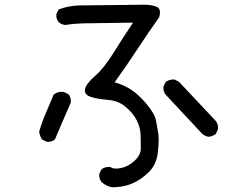

<svg xmlns="http://www.w3.org/2000/svg" viewBox="-20 -733 1040 814"><path d="M456 61Q431 57 411 39Q399 25 401 4L411 -16Q427 -27 448 -25Q462 -14 493 -20.5Q524 -27 550.5 -51.5Q577 -76 577 -104Q577 -132 576 -162Q575 -192 560.5 -221.5Q546 -251 514.5 -278.5Q483 -306 437.5 -309.5Q392 -313 364 -322.5Q336 -332 340.5 -355Q345 -378 383 -411Q421 -444 461 -508.5Q501 -573 544 -637Q372 -635 333 -634Q294 -633 257 -627Q240 -629 229 -639Q217 -652 219 -674L229 -693Q271 -709 317.5 -710Q364 -711 593 -713Q622 -713 643.5 -704.5Q665 -696 655 -660Q606 -591 560.5 -521.5Q515 -452 466 -384Q503 -374 535 -353.5Q567 -333 601.5 -292Q636 -251 641.5 -221.5Q647 -192 651 -167.5Q655 -143 649.5 -89Q644 -35 609.5 -2Q575 31 538 46Q501 61 456 61ZM178 -132 158 -142Q148 -157 146 -175Q158 -216 174.5 -254Q191 -292 207 -331Q225 -347 251 -343L271 -333Q282 -319 280 -298Q255 -241 241 -208Q227 -175 213 -142Q199 -130 178 -132ZM865 -153Q850 -155 838 -165L683 -331Q671 -345 673 -366L683 -386Q698 -397 720 -396L739 -386L895 -220Q906 -206 904 -185L895 -165Q881 -155 865 -153Z"/></svg>

Font: Kosefont JP
Style: Regular
Weight: 400
Designer: Nozomi Seto 瀬戸のぞみ
Version: Version 3.00;June 19, 2020